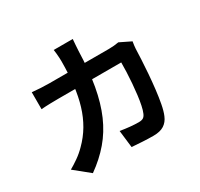

<svg xmlns="http://www.w3.org/2000/svg" viewBox="-172 -1023 1344 1288"><g transform="rotate(-30 500.0 -378.5)"><path d="M532.1 -802.2Q530.4 -784.6 528.6 -757.7Q526.8 -730.8 525.8 -712.8Q521.6 -563.6 500.9 -448.5Q480.2 -333.3 441.3 -244Q402.4 -154.7 342.3 -84.3Q282.3 -13.9 199.3 44.9L83 -49.3Q114 -66.7 149.3 -91.4Q184.6 -116.2 214.5 -146.9Q263.4 -195.4 297.2 -252.8Q331 -310.3 351.7 -378.5Q372.5 -446.6 382.1 -528.9Q391.8 -611.3 392.1 -710.3Q392.1 -721.5 391.2 -738.7Q390.3 -755.8 388.5 -773.1Q386.7 -790.4 384.7 -802.2ZM871.8 -587.9Q869.8 -575.7 867.6 -559.8Q865.4 -543.8 865.2 -535.1Q864.2 -503.1 861.8 -453.3Q859.4 -403.4 854.9 -345.8Q850.4 -288.2 843.8 -231Q837.2 -173.8 828 -125.3Q818.8 -76.8 805.5 -45.9Q790 -8.2 759.5 11.5Q728.9 31.1 677.4 31.1Q634.5 31.1 591.2 28.4Q547.8 25.8 511.5 23L495.8 -110.6Q532.8 -104.3 569.9 -100.6Q607.1 -97 636.4 -97Q660.9 -97 673 -105.3Q685.1 -113.6 692.5 -132.4Q701.1 -151.6 707.9 -184.7Q714.8 -217.8 719.9 -259Q724.9 -300.2 728.5 -344.3Q732.1 -388.4 733.6 -429.5Q735.1 -470.6 735.1 -503.4H247.1Q221.7 -503.4 184.6 -502.5Q147.5 -501.6 115.4 -498.9V-630.2Q147.3 -626.9 183 -625Q218.7 -623.1 246.9 -623.1H709.5Q729 -623.1 748.3 -624.9Q767.6 -626.7 785.5 -630Z"/></g></svg>

Font: Noto Sans HK Thin
Style: Regular
Weight: 100
Designer: Ryoko NISHIZUKA 西塚涼子 (kana, bopomofo & ideographs); Paul D. Hunt (Latin, Greek & Cyrillic); Sandoll Communications 산돌커뮤니
Foundry: Adobe
Version: Version 2.004-H2;hotconv 1.0.118;makeotfexe 2.5.65603